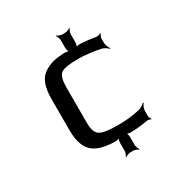

<svg xmlns="http://www.w3.org/2000/svg" viewBox="-161 -796 902 943"><g transform="rotate(-30 290.0 -324.5)"><path d="M352 -10V-54C352 -62 349 -79 344 -84L341 -81C346 -76 362 -73 371 -74C407 -75 438 -79 464 -84C470 -85 482 -82 485 -79L488 -82C484 -85 479 -96 479 -103V-129C479 -143 487 -161 494 -168L491 -171C484 -163 466 -152 453 -149C412 -140 372 -136 333 -136C280 -136 245 -141 228 -152C211 -163 203 -186 203 -222V-422C203 -463 210 -489 225 -500C240 -511 272 -516 323 -516C359 -516 401 -511 447 -502C460 -499 477 -488 483 -480L486 -483C480 -490 472 -508 472 -521V-546C472 -553 478 -564 482 -568L479 -571C475 -567 462 -564 455 -565C428 -570 400 -573 371 -575C362 -575 346 -573 341 -569L344 -566C349 -570 352 -586 352 -595V-639C352 -648 358 -663 363 -668L361 -670C356 -665 341 -659 332 -659H315C306 -659 291 -665 286 -670L284 -668C289 -663 295 -648 295 -639V-596C295 -586 299 -570 304 -566L307 -569C302 -573 283 -576 274 -575C227 -573 198 -566 165 -546C125 -522 111 -474 111 -409V-231C111 -197 116 -169 125 -148C147 -92 203 -75 277 -73C285 -73 301 -76 306 -81L303 -84C298 -79 295 -62 295 -53V-10C295 -1 289 14 284 19L286 21C291 16 306 10 315 10H332C341 10 356 16 361 21L363 19C358 14 352 -1 352 -10Z"/></g></svg>

Font: Gamestation Storm
Style: Regular
Weight: 400
Designer: Jonas Hecksher
Foundry: Jonas Hecksher, Playtypeª, e-types AS
Version: Version 1.003